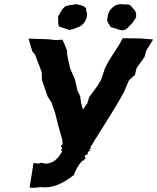

<svg xmlns="http://www.w3.org/2000/svg" viewBox="-20 -902 765 934"><path d="M174 9C177 6 183 9 183 9C254 14 301 -23 339 -50C347 -73 361 -101 385 -124C382 -120 381 -129 387 -119C390 -128 393 -132 396 -126C395 -138 394 -139 391 -142L398 -149L407 -152V-162L421 -172H413L425 -183H418C473 -274 531 -359 583 -454L607 -511L636 -537L645 -572L683 -625L691 -655L725 -710L664 -715L577 -716L563 -690C545 -661 526 -633 508 -604L491 -571L472 -514L454 -484L414 -430L405 -400L383 -369L374 -404L370 -434L357 -461L343 -521H342L321 -570L307 -634L306 -657L284 -709L250 -707L215 -711L119 -714L137 -653L151 -635L183 -551V-548L184 -513C193 -486 203 -459 212 -432L230 -405L249 -350L262 -296L283 -222L285 -200L276 -192L284 -177L280 -178C276 -172 277 -177 282 -164C261 -131 242 -105 194 -106C192 -111 175 -110 179 -108V-111C176 -109 172 -107 169 -106L152 -108C148 -108 145 -109 143 -109L133 -46L124 9C129 11 134 12 141 12C140 7 146 13 142 12C153 11 164 10 174 9ZM327 -755 324 -758C347 -762 352 -768 361 -770C385 -778 408 -810 403 -840C399 -850 397 -853 400 -861C381 -881 360 -877 351 -882C320 -875 303 -877 294 -868C276 -851 271 -834 262 -820C265 -806 260 -793 267 -773C284 -768 308 -758 327 -755ZM555 -758 562 -757C580 -751 596 -757 609 -776C627 -790 629 -800 642 -817C644 -846 637 -850 626 -862C616 -878 607 -883 584 -880C553 -886 533 -875 513 -850C512 -843 502 -832 504 -817C495 -800 509 -789 518 -771C531 -764 551 -764 555 -758Z"/></svg>

Font: Asimov Print
Style: DIt
Weight: 250
Width: 0
Designer: Google
Version: Version 2.000980: 2014